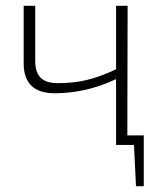

<svg xmlns="http://www.w3.org/2000/svg" viewBox="-20 -502 564 665"><path d="M421 -33 422 -482H382V-262C305 -226 251 -214 180 -214C127 -214 102 -237 102 -292V-482H62V-282C62 -213 99 -179 169 -179C234 -179 307 -192 382 -228V0H444L451 143H478V-33Z"/></svg>

Font: Exo 2 Extra Light
Style: Regular
Weight: 250
Designer: Natanael Gama
Version: Version 1.001;PS 001.001;hotconv 1.0.88;makeotf.lib2.5.64775